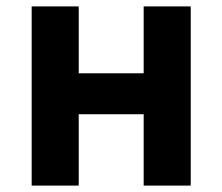

<svg xmlns="http://www.w3.org/2000/svg" viewBox="-20 -580 695 600"><path d="M79 0V-560H226V-351H429V-560H576V0H429V-223H226V0Z"/></svg>

Font: Noto Sans KR
Style: Bold
Weight: 700
Designer: Ryoko NISHIZUKA  (kana, bopomofo & ideographs); Paul D. Hunt (Latin, Greek & Cyrillic); Sandoll Communications , Soo-you
Foundry: Adobe
Version: Version 2.004-H2;hotconv 1.0.118;makeotfexe 2.5.65603